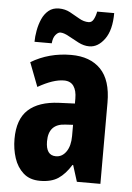

<svg xmlns="http://www.w3.org/2000/svg" viewBox="-54 -896 589 854"><g transform="rotate(5 240.0 -469.0)"><path d="M247 -653Q332 -653 379 -604.5Q426 -556 426 -456V-93H321L298 -166H295Q269 -124 238 -103.5Q207 -83 157 -83Q111 -83 82.5 -108.5Q54 -134 41 -174Q28 -214 28 -259Q28 -347 74.5 -389.5Q121 -432 211 -436L282 -439V-461Q282 -497 268 -517Q254 -537 225 -537Q177 -537 109 -498L68 -605Q148 -653 247 -653ZM248 -342Q173 -339 173 -261Q173 -198 218 -198Q246 -198 264 -224Q282 -250 282 -294V-344ZM79 -697Q79 -720 84 -747.5Q89 -775 99.5 -799Q110 -823 128.5 -838.5Q147 -854 175 -854Q202 -854 224.5 -842Q247 -830 268 -817.5Q289 -805 311 -805Q325 -805 333 -819.5Q341 -834 345 -855H421Q421 -779 391.5 -738.5Q362 -698 323 -698Q299 -698 274.5 -710.5Q250 -723 228 -735.5Q206 -748 190 -748Q180 -748 169 -735Q158 -722 156 -697Z"/></g></svg>

Font: Noto Sans Kannada UI ExtraCondensed ExtraBold
Style: Regular
Weight: 800
Width: 2
Designer: Jelle Bosma - Monotype Design Team
Foundry: Monotype Imaging Inc.
Version: Version 2.005; ttfautohint (v1.8.4.7-5d5b)